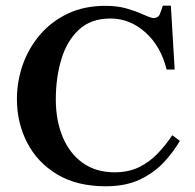

<svg xmlns="http://www.w3.org/2000/svg" viewBox="-20 -632 677 665"><path d="M576.7 -163.6 603 -144Q581.5 -106.9 548.1 -70.6Q514.6 -34.2 465.1 -10.5Q415.5 13.2 346.7 13.2Q245.6 13.2 177 -28.6Q108.4 -70.3 73.5 -138.9Q38.6 -207.5 38.6 -288.6Q38.6 -350.1 58.8 -407.7Q79.1 -465.3 118.4 -511.5Q157.7 -557.6 214.6 -584.7Q271.5 -611.8 345.2 -611.8Q386.2 -611.8 417.7 -602.8Q449.2 -593.8 471.9 -583.5Q494.6 -573.2 509.3 -569.3Q527.8 -569.3 533.4 -582.8Q539.1 -596.2 543.9 -612.3H571.8L585 -391.1H557.1Q537.1 -472.2 483.4 -520Q429.7 -567.9 362.3 -567.9Q294.4 -567.9 252.7 -528.6Q210.9 -489.3 192.1 -425.5Q173.3 -361.8 173.3 -288.1Q173.3 -213.9 197.5 -156.7Q221.7 -99.6 267.1 -67.4Q312.5 -35.2 377.4 -35.2Q425.3 -35.2 461.9 -53.2Q498.5 -71.3 526.4 -100.6Q554.2 -129.9 576.7 -163.6Z"/></svg>

Font: Scheherazade New SemiBold
Style: Regular
Weight: 600
Designer: SIL International
Foundry: SIL International
Version: Version 4.000